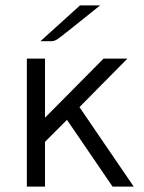

<svg xmlns="http://www.w3.org/2000/svg" viewBox="-20 -688 531 708"><path d="M129 -536 275 -668H349Q307 -634 253 -591Q203 -551 192.5 -544Q182 -537 172 -536ZM79 0V-472H146V-254Q182 -290 254 -363Q326 -436 362 -472H450L273 -293Q407 -97 473 0H395L227 -246L146 -165V0Z"/></svg>

Font: Coval
Style: ExtraLight
Weight: 250
Foundry: Context Ltd
Version: Version 001.000